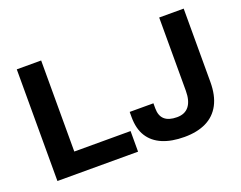

<svg xmlns="http://www.w3.org/2000/svg" viewBox="-110 -891 1393 1109"><g transform="rotate(-20 587.0 -337.0)"><path d="M75.6 0V-686.4H225.4V-126.7H571.3V0ZM853.3 12Q774.4 12 718.7 -11.7Q662.9 -35.3 633.6 -82.2Q604.3 -129.1 604.3 -200.7V-232.3H750.2V-200.9Q750.2 -155.2 775.6 -132.6Q801 -110 851.7 -110Q900.9 -110 925.9 -142.4Q950.9 -174.8 950.9 -236.1V-686.4H1101.5V-235.9Q1101.5 -152.6 1072.2 -97.5Q1042.9 -42.3 987.5 -15.2Q932.1 12 853.3 12Z"/></g></svg>

Font: Archivo SemiBold
Style: Regular
Weight: 600
Designer: Hector Gatti
Foundry: Omnibus-Type
Version: Version 2.001